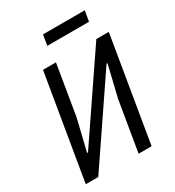

<svg xmlns="http://www.w3.org/2000/svg" viewBox="-206 -995 1012 1113"><g transform="rotate(-30 300.0 -438.0)"><path d="M36.9 0H120.7L490.8 -545.1H496.8L446.4 -334.2L390.6 0H477.6L594.1 -698.2H510.7L140.3 -153.1H134.2L185 -363.6L240.4 -698.2H153.8ZM245 -806.1H524.1L535.9 -876.1H256.4Z"/></g></svg>

Font: Margiela Mono Italic Text It
Style: Regular
Weight: 400
Designer: Mike Abbink, Paul van der Laan, Pieter van Rosmalen
Foundry: Bold Monday
Version: Version 2.003 2021